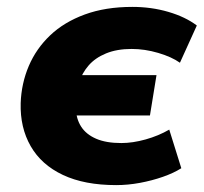

<svg xmlns="http://www.w3.org/2000/svg" viewBox="-20 -526 591 557"><path d="M317 11Q225 11 162.5 -18.5Q100 -48 69 -102Q38 -156 40 -227Q42 -284 63.5 -334.5Q85 -385 125.5 -423.5Q166 -462 226 -484Q286 -506 364 -506Q419 -506 468.5 -491.5Q518 -477 551 -452L502 -344Q478 -361 439 -372.5Q400 -384 362 -384Q319 -384 287.5 -371Q256 -358 237 -336Q218 -314 209 -286L204 -308H434L415 -191H186L200 -212Q201 -181 215.5 -158.5Q230 -136 259 -123.5Q288 -111 332 -111Q365 -111 402.5 -121.5Q440 -132 471 -150L506 -38Q484 -24 452.5 -13Q421 -2 386 4.5Q351 11 317 11Z"/></svg>

Font: Nunito Sans 11pt Black
Style: Italic
Weight: 900
Italic angle: -9°
Version: Version 3.101;gftools[0.9.27]